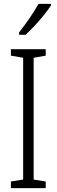

<svg xmlns="http://www.w3.org/2000/svg" viewBox="-20 -967 291 987"><path d="M215 0H36V-34L99 -44V-670L36 -681V-714H215V-681L153 -670V-44L215 -34ZM242 -939Q227 -916 204 -887.5Q181 -859 156 -832.5Q131 -806 111 -788H78V-800Q109 -840 133 -875Q157 -910 178 -947H242Z"/></svg>

Font: Noto Sans Telugu ExtraCondensed Light
Style: Regular
Weight: 300
Width: 2
Designer: Jelle Bosma - Monotype Design Team
Foundry: Monotype Imaging Inc.
Version: Version 2.005; ttfautohint (v1.8.4.7-5d5b)